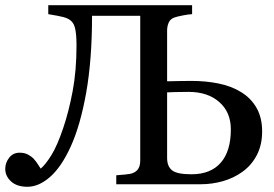

<svg xmlns="http://www.w3.org/2000/svg" viewBox="-31 -713 1062 743"><path d="M862.3 -212.4Q862.3 -278.8 817.6 -318.1Q772.9 -357.4 699.2 -357.4Q665.5 -357.4 645.8 -356.7Q626 -356 615.7 -355.5V-101.6Q615.7 -69.3 634.8 -54Q653.8 -38.6 710 -38.6Q784.2 -38.6 823.2 -83.3Q862.3 -127.9 862.3 -212.4ZM983.4 -204.1Q983.4 -151.9 962.6 -112.3Q941.9 -72.8 906.7 -47.9Q873.5 -23.9 831.8 -12Q790 0 745.6 0H418.9V-34.7Q430.7 -35.6 452.9 -37.6Q475.1 -39.6 483.4 -43.5Q498 -49.3 504.9 -61.3Q511.7 -73.2 511.7 -92.3V-651.9H325.2Q325.2 -481.4 302.5 -354.2Q279.8 -227.1 242.7 -146Q207 -67.4 163.3 -28.8Q119.6 9.8 75.2 9.8Q34.2 9.8 11.7 -11Q-10.7 -31.7 -10.7 -59.6Q-10.7 -83 4.4 -102.5Q19.5 -122.1 44.9 -122.1Q64 -122.1 77.6 -114.7Q91.3 -107.4 100.1 -97.7Q108.9 -87.9 115.5 -77.4Q122.1 -66.9 126.5 -60.5Q145 -75.7 168 -112.8Q190.9 -149.9 213.4 -216.8Q234.9 -279.8 250 -359.4Q265.1 -439 265.1 -537.6Q265.1 -584.5 258.5 -607.7Q252 -630.9 230.5 -641.1Q217.3 -647.5 190.7 -652.1Q164.1 -656.7 155.8 -658.2V-692.9H712.4V-658.2Q698.7 -657.7 676.5 -653.3Q654.3 -648.9 644.5 -645.5Q627.9 -639.6 621.8 -625.5Q615.7 -611.3 615.7 -595.2V-398.4L663.6 -399.4Q687.5 -399.9 710 -399.9Q765.1 -399.9 814.7 -389.9Q864.3 -379.9 902.3 -356.4Q939.9 -333.5 961.7 -295.7Q983.4 -257.8 983.4 -204.1Z"/></svg>

Font: UniBurma_GGSerif
Style: Book
Weight: 400
Designer: Victor San Kho Lin (for Burmese only and related typography optimization with it)
Foundry: http://www.unimm.org
Version: 2.0